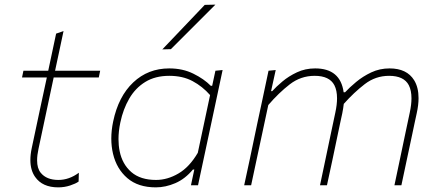

<svg xmlns="http://www.w3.org/2000/svg" viewBox="-20 -799 1893 828"><path d="M231 9Q163 9 131.5 -36Q111 -65 111 -109Q111 -133 117 -161Q137 -256 154 -335Q171 -414 182 -465H75L81 -494H188Q197 -536 205 -574Q213 -612 222 -654L254 -665Q243.5 -615.5 235.5 -578Q227.5 -540.5 217.5 -494H412L406 -465H211.5L146 -157Q140 -129.5 140 -107.5Q140 -73 155.5 -54Q180.5 -23 232 -23Q278 -23 320 -54L319 -16Q306.5 -7 282.2 1Q258 9 231 9Z M803.5 0Q806.5 -14 809.5 -28.5L818 -68H812Q778.5 -27.5 736.2 -9.2Q694 9 652 9Q575.5 9 529.2 -30.8Q483 -70.5 467.5 -135.5Q460 -167 460 -201.5Q460 -237 468 -275Q490.5 -383 554.5 -443.5Q618.5 -504 710 -504Q768 -504 814 -481.2Q860 -458.5 889 -429H895L909 -494L940 -497Q927.5 -439.5 916.5 -386.5Q905 -333 892 -271.5L840 -28.5Q837 -14 834 0ZM653 -23Q702 -23 749.5 -50.8Q797 -78.5 833 -140L886 -389Q853 -426.5 810.5 -449.2Q768 -472 710 -472Q649.5 -472 606.8 -445.8Q564 -419.5 537.5 -374Q511 -328.5 499 -271Q491 -233 491 -199Q491 -172 496 -147Q507.5 -90.5 546.5 -56.8Q585.5 -23 653 -23ZM680 -586Q727 -635.5 772.5 -683Q817.5 -730 863 -778L909 -779L813 -683L717 -587Z M1033 0Q1045 -56.5 1056.5 -109Q1067.5 -161 1080 -221L1090.5 -271Q1100 -315.5 1112.5 -373.5Q1124.5 -431 1138 -494L1169 -497L1149 -406H1154Q1170.5 -424.5 1197.8 -447.5Q1225 -470.5 1260.8 -487.2Q1296.5 -504 1339 -504Q1448 -504 1462 -401H1468Q1487 -421.5 1515.8 -445.5Q1544.5 -469.5 1581 -486.8Q1617.5 -504 1660 -504Q1734.5 -504 1766 -453Q1785 -422 1785 -376Q1785 -346 1777 -310Q1772.5 -289.5 1768.2 -269.5Q1764 -249.5 1758 -221Q1745 -160 1734 -108.5Q1723 -57 1711 0H1681Q1693 -57 1704 -109Q1715 -160.5 1727.5 -221L1747 -313Q1754.5 -347.5 1754.5 -375Q1754.5 -409 1743 -431.5Q1722 -472 1658 -472Q1599.5 -472 1553 -436.2Q1506.5 -400.5 1462.5 -351Q1460.5 -332.5 1456 -310Q1451.5 -289.5 1447.2 -269.5Q1443 -249.5 1437 -221Q1424.5 -161 1413.5 -109Q1402 -56.5 1390 0H1360Q1372 -57 1383 -109Q1394 -160.5 1406.5 -221L1426 -313Q1433.5 -347.5 1433.5 -375Q1433.5 -409 1422 -431.5Q1401 -472 1337 -472Q1277 -472 1229.5 -435.2Q1182 -398.5 1137 -346L1110.5 -222Q1097.5 -161 1086.2 -108.8Q1075 -56.5 1063 0Z"/></svg>

Font: Heraclito Thin
Style: Italic
Weight: 100
Italic angle: -12°
Designer: Kostas Bartsokas (font) & Cristiano Sobral (main changes)
Foundry: Kostas Bartsokas (font) & Cristiano Sobral (main changes)
Version: Version 1.00;July 8, 2020;FontCreator 13.0.0.2655 64-bit